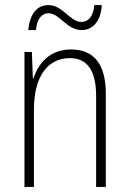

<svg xmlns="http://www.w3.org/2000/svg" viewBox="-20 -733 507 753"><path d="M91 -615H121C125 -662 146 -681 170 -681C214 -681 242 -615 300 -615C342 -615 376 -648 379 -713H350C346 -668 326 -647 299 -647C254 -647 227 -713 170 -713C126 -713 97 -680 91 -615ZM258 -539C175 -539 130 -484 111 -425H109L105 -529H76V0H113V-302C113 -439 171 -505 254 -505C319 -505 357 -461 357 -356V0H395V-365C395 -485 346 -539 258 -539Z"/></svg>

Font: Noto Sans Gurmukhi UI Condensed ExtraLight
Style: Regular
Weight: 200
Width: 3
Designer: Jelle Bosma - Monotype Design Team
Foundry: Monotype Imaging Inc.
Version: Version 2.004